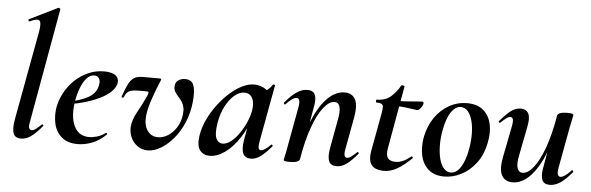

<svg xmlns="http://www.w3.org/2000/svg" viewBox="-48 -884 3252 1056"><g transform="rotate(5 1578.0 -356.0)"><path d="M94 9Q60 9 51 -16Q42 -41 50 -89L142 -589Q150 -637 137.5 -647Q125 -657 84 -637Q80 -636 78 -642Q76 -648 80 -649L235 -725Q240 -727 244 -723Q248 -719 247 -717L135 -89Q129 -61 134 -51.5Q139 -42 147 -42Q158 -42 171 -52Q184 -62 200 -77Q204 -81 208 -77Q212 -73 208 -69Q177 -32 150 -11.5Q123 9 94 9Z M407 12Q349 12 316.5 -17Q284 -46 274.5 -91Q265 -136 274 -185Q282 -224 303 -262.5Q324 -301 356 -331.5Q388 -362 429 -380.5Q470 -399 517 -399Q558 -399 578.5 -385Q599 -371 597 -345Q594 -319 570 -295Q546 -271 506.5 -252Q467 -233 418.5 -219.5Q370 -206 320 -201L322 -214Q393 -225 441 -250.5Q489 -276 496 -324Q500 -346 491.5 -359Q483 -372 465 -372Q442 -372 423.5 -351.5Q405 -331 391.5 -296Q378 -261 371 -218Q363 -167 370 -125Q377 -83 401 -57.5Q425 -32 466 -32Q485 -32 509.5 -39Q534 -46 556 -63Q558 -65 561.5 -61Q565 -57 563 -55Q525 -18 484.5 -3Q444 12 407 12Z M793 13Q762 13 738 -3.5Q714 -20 701 -47Q688 -74 689 -106Q692 -147 716.5 -190.5Q741 -234 763 -282Q770 -296 770.5 -303Q771 -310 760 -310H712Q688 -310 673.5 -305.5Q659 -301 650.5 -291.5Q642 -282 637 -267Q635 -263 629 -264Q623 -265 625 -270Q640 -313 652.5 -338.5Q665 -364 683 -375.5Q701 -387 730 -387H823Q831 -387 833 -385Q835 -383 831 -375Q812 -330 793.5 -277.5Q775 -225 770 -189Q761 -131 782.5 -97.5Q804 -64 843 -64Q871 -64 897.5 -80.5Q924 -97 944 -127.5Q964 -158 969 -199Q972 -223 968.5 -239Q965 -255 957 -268.5Q949 -282 936 -296Q926 -307 918 -319Q910 -331 910 -347Q910 -373 926.5 -384.5Q943 -396 965 -396Q986 -396 999 -385.5Q1012 -375 1017 -347.5Q1022 -320 1017 -270Q1011 -213 989.5 -161.5Q968 -110 935.5 -71Q903 -32 866 -9.5Q829 13 793 13Z M1135 13Q1101 13 1081.5 -11.5Q1062 -36 1070 -91Q1077 -142 1104.5 -195.5Q1132 -249 1172.5 -295.5Q1213 -342 1258.5 -370.5Q1304 -399 1346 -399Q1366 -399 1387 -391.5Q1408 -384 1423.5 -367.5Q1439 -351 1441 -324L1381 -357Q1398 -359 1416.5 -373Q1435 -387 1448 -407Q1450 -410 1455.5 -408Q1461 -406 1460 -404L1402 -89Q1393 -42 1413 -42Q1423 -42 1437 -51.5Q1451 -61 1467 -77Q1470 -80 1474 -76Q1478 -72 1475 -69Q1444 -32 1416.5 -11.5Q1389 9 1363 9Q1331 9 1319.5 -14.5Q1308 -38 1316 -89L1341 -229L1362 -246Q1338 -164 1300 -106Q1262 -48 1219 -17.5Q1176 13 1135 13ZM1199 -60Q1223 -60 1247 -79Q1271 -98 1291.5 -128Q1312 -158 1326.5 -191.5Q1341 -225 1346 -253Q1354 -298 1340 -324Q1326 -350 1296 -350Q1268 -350 1241 -327Q1214 -304 1193 -264Q1172 -224 1163 -172Q1153 -109 1165 -84.5Q1177 -60 1199 -60Z M1835 9Q1802 9 1792.5 -16Q1783 -41 1792 -89L1821 -248Q1839 -342 1794 -342Q1766 -342 1735 -304Q1704 -266 1677 -192.5Q1650 -119 1632 -12L1614 -13Q1634 -132 1668.5 -218.5Q1703 -305 1748.5 -352Q1794 -399 1845 -399Q1887 -399 1904 -367Q1921 -335 1909 -267L1876 -89Q1871 -61 1875.5 -51.5Q1880 -42 1889 -42Q1900 -42 1913 -52Q1926 -62 1942 -77Q1945 -81 1949 -77Q1953 -73 1950 -69Q1919 -32 1892 -11.5Q1865 9 1835 9ZM1576 8Q1557 8 1550 5.5Q1543 3 1543 0Q1543 -4 1548.5 -26Q1554 -48 1558 -74L1599 -297Q1608 -346 1584 -346Q1574 -346 1559.5 -336Q1545 -326 1526 -306Q1523 -302 1519 -306.5Q1515 -311 1518 -315Q1554 -358 1583 -376.5Q1612 -395 1640 -395Q1672 -395 1682 -372.5Q1692 -350 1684 -309L1632 -12Q1627 8 1576 8Z M2097 12Q2073 12 2052 4Q2031 -4 2021 -27Q2011 -50 2019 -94L2058 -306Q2064 -339 2058 -349Q2052 -359 2024 -359Q2020 -359 2020.5 -367Q2021 -375 2024 -375Q2072 -375 2102.5 -402Q2133 -429 2151 -463Q2153 -467 2162 -465.5Q2171 -464 2170 -460L2108 -111Q2102 -76 2114 -59.5Q2126 -43 2157 -43Q2177 -43 2197.5 -52Q2218 -61 2241 -80Q2243 -82 2247.5 -78Q2252 -74 2249 -71Q2203 -27 2167.5 -7.5Q2132 12 2097 12ZM2249 -337Q2248 -337 2229.5 -340Q2211 -343 2184.5 -346Q2158 -349 2130 -349L2132 -378Q2166 -378 2194 -380Q2222 -382 2243 -384Q2264 -386 2275 -386Q2280 -386 2281.5 -382Q2283 -378 2282 -374Q2281 -366 2270.5 -351.5Q2260 -337 2249 -337Z M2430 14Q2375 14 2342.5 -15Q2310 -44 2300 -91Q2290 -138 2300 -193Q2312 -254 2344 -300.5Q2376 -347 2422 -373Q2468 -399 2521 -399Q2577 -399 2610 -371.5Q2643 -344 2654 -297.5Q2665 -251 2653 -193Q2640 -125 2604.5 -78.5Q2569 -32 2523 -9Q2477 14 2430 14ZM2464 -11Q2496 -11 2519.5 -48.5Q2543 -86 2554 -149Q2562 -194 2561.5 -234.5Q2561 -275 2552 -307Q2543 -339 2527 -357Q2511 -375 2488 -375Q2460 -375 2436 -341Q2412 -307 2399 -236Q2391 -191 2392 -150Q2393 -109 2401.5 -78Q2410 -47 2426 -29Q2442 -11 2464 -11Z M2807 13Q2765 13 2747.5 -19.5Q2730 -52 2743 -119L2778 -297Q2783 -326 2778.5 -335Q2774 -344 2765 -344Q2755 -344 2742 -334Q2729 -324 2713 -309Q2709 -305 2705 -309Q2701 -313 2705 -317Q2737 -355 2763 -375Q2789 -395 2818 -395Q2848 -395 2860.5 -372Q2873 -349 2862 -297L2831 -138Q2821 -90 2829 -67Q2837 -44 2858 -44Q2887 -44 2917.5 -82Q2948 -120 2975 -193.5Q3002 -267 3020 -374L3038 -373Q3019 -255 2984 -168Q2949 -81 2904 -34Q2859 13 2807 13ZM3012 9Q2980 9 2970.5 -13.5Q2961 -36 2968 -77L3020 -374Q3025 -394 3076 -394Q3096 -394 3102.5 -391Q3109 -388 3109 -386Q3109 -382 3104 -360Q3099 -338 3094 -312L3053 -89Q3044 -40 3068 -40Q3078 -40 3092.5 -50Q3107 -60 3126 -80Q3129 -84 3133 -79.5Q3137 -75 3134 -71Q3098 -28 3069.5 -9.5Q3041 9 3012 9Z"/></g></svg>

Font: Cormorant
Style: Bold Italic
Weight: 700
Italic angle: -10°
Designer: Christian Thalmann (Catharsis Fonts)
Foundry: Catharsis Fonts
Version: Version 4.000